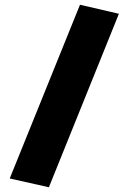

<svg xmlns="http://www.w3.org/2000/svg" viewBox="-20 -736 542 809"><path d="M186 53 21 16 317 -716 481 -678Z"/></svg>

Font: Cairo Play Black
Style: Regular
Weight: 900
Version: Version 3.119